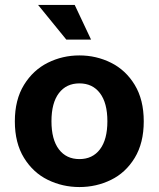

<svg xmlns="http://www.w3.org/2000/svg" viewBox="-20 -740 641 776"><path d="M40 -249.5Q40 -337 77 -397Q114 -457 173.4 -486.5Q232.7 -516 300.9 -516Q369 -516 428.5 -486.5Q488 -457 524.5 -397Q561 -337 561 -249.5Q561 -162 524.5 -102Q488 -42 428.6 -13Q369.3 16 301.1 16Q233 16 173.5 -13Q114 -42 77 -102Q40 -162 40 -249.5ZM414 -250Q414 -324 384 -363.5Q354 -403 301 -403Q248 -403 218 -363.5Q188 -324 188 -250Q188 -176 218 -136.5Q248 -97 301 -97Q354 -97 384 -136.5Q414 -176 414 -250ZM134 -720H282L348 -580H248Z"/></svg>

Font: Uncut Sans VF
Style: Regular
Weight: 400
Designer: Kasper Nordkvist
Foundry: Uncut Type
Version: Version 1.100;FEAKit 1.0